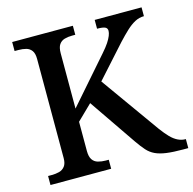

<svg xmlns="http://www.w3.org/2000/svg" viewBox="-105 -820 932 926"><g transform="rotate(-15 361.5 -357.0)"><path d="M35 0V-45H53Q74 -45 91 -49.5Q108 -54 119 -68Q130 -82 130 -109V-604Q130 -632 119.5 -646Q109 -660 92 -664.5Q75 -669 54 -669H35V-714H338V-669H322Q301 -669 284 -664Q267 -659 257 -644.5Q247 -630 247 -601V-325L442 -548Q464 -573 475.5 -590.5Q487 -608 492.5 -622Q498 -636 498 -646Q498 -660 486 -665Q474 -670 447 -670V-714H681V-670Q657 -670 635.5 -658.5Q614 -647 592 -626.5Q570 -606 544 -578L401 -419L610 -126Q630 -99 647.5 -81Q665 -63 683.5 -54Q702 -45 720 -45H723V0H698Q648 0 615 -4.5Q582 -9 559.5 -19.5Q537 -30 520 -49Q503 -68 483 -97L322 -332L247 -259V-113Q247 -85 257 -70Q267 -55 285 -50Q303 -45 323 -45H338V0Z"/></g></svg>

Font: Noto Serif Hebrew Medium
Style: Regular
Weight: 500
Version: Version 2.003